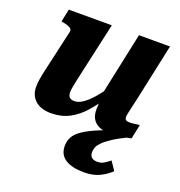

<svg xmlns="http://www.w3.org/2000/svg" viewBox="-140 -658 959 1023"><g transform="rotate(20 340.0 -146.5)"><path d="M243 -194Q239 -172 236 -157.5Q233 -143 233 -130Q233 -118 236.5 -109.5Q240 -101 248 -96.5Q256 -92 270 -92Q293 -92 318.5 -109.5Q344 -127 372.5 -160Q401 -193 431 -238L437 -181Q400 -124 361.5 -80Q323 -36 277.5 -12.5Q232 11 175 11Q116 11 84.5 -18Q53 -47 53 -94Q53 -116 57 -140.5Q61 -165 68 -195L122 -433Q123 -442 117.5 -448Q112 -454 100 -458.5Q88 -463 71 -466L61 -468L76 -540H320ZM582 -222Q574 -188 569 -165.5Q564 -143 561 -129Q558 -115 558 -108Q558 -96 564.5 -91Q571 -86 585 -86Q601 -86 616 -88.5Q631 -91 642 -91L625 -10Q609 -6 589.5 -3Q570 0 549 2.5Q528 5 504 5Q453 5 424.5 -19Q396 -43 396 -91Q396 -96 396.5 -104.5Q397 -113 397.5 -124.5Q398 -136 399 -149L389 -140L474 -540H650ZM589 -42 607 -9Q556 16 525 36.5Q494 57 478.5 73Q463 89 457.5 102.5Q452 116 452 130Q452 151 463.5 160.5Q475 170 496 170Q518 170 535.5 158.5Q553 147 565 137L598 186Q571 212 535 229.5Q499 247 447 247Q380 247 342 223Q304 199 304 149Q304 121 316.5 98Q329 75 360.5 53.5Q392 32 448 9Q504 -14 589 -42Z"/></g></svg>

Font: Roboto Serif 20pt
Style: Bold Italic
Weight: 700
Italic angle: -10°
Version: Version 1.007